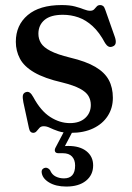

<svg xmlns="http://www.w3.org/2000/svg" viewBox="-20 -500 508 740"><path d="M233.5 -6H266.5L226 71L205.5 65Q213.5 64 222.5 63.2Q231.5 62.5 243 62.5Q288 62.5 313.5 83Q339 103.5 339 137.5Q339 174.5 311.2 196.8Q283.5 219 235.5 219Q195 219 168.8 203Q142.5 187 140.5 163.5Q140 156 144.5 151.5Q149 147 155 146.5Q161 146 165.5 149Q170 152 173 156Q180 173 194.5 180.2Q209 187.5 226.5 187.5Q269.5 187.5 269.5 138Q269.5 116 257.5 103.2Q245.5 90.5 222.5 90.5H205.5Q195 90.5 192.2 84Q189.5 77.5 194 69ZM249.5 -25.5Q287 -25.5 308.5 -45.2Q330 -65 330 -95.5Q330 -114.5 321 -130Q312 -145.5 288.2 -158.2Q264.5 -171 220.5 -182Q151 -198 111.8 -221Q72.5 -244 56.8 -274Q41 -304 41 -339Q41 -403 86.8 -441.8Q132.5 -480.5 217.5 -480.5Q249 -480.5 269.2 -475Q289.5 -469.5 303.2 -464Q317 -458.5 327.5 -458.5Q337.5 -458.5 342.8 -464Q348 -469.5 352.8 -475Q357.5 -480.5 366.5 -480.5Q373 -480.5 377.8 -476.5Q382.5 -472.5 386 -461.5L423 -356.5Q427.5 -343 425.8 -333.8Q424 -324.5 414.5 -321Q405 -317 398 -320.8Q391 -324.5 385 -334Q363 -375.5 337 -399.2Q311 -423 282.2 -433Q253.5 -443 222.5 -443Q175 -443 151.5 -423Q128 -403 128 -370Q128 -350 138 -333.8Q148 -317.5 174.5 -303.8Q201 -290 250 -278Q311.5 -263.5 347.5 -242.2Q383.5 -221 399.2 -191.8Q415 -162.5 415 -123Q415 -83.5 395.2 -53Q375.5 -22.5 339.2 -5.2Q303 12 254 12Q223.5 12 204.5 5.5Q185.5 -1 172.8 -7.2Q160 -13.5 148.5 -13.5Q138 -13.5 132.2 -7.2Q126.5 -1 121.2 5.5Q116 12 107.5 12Q102 12 97.8 7.8Q93.5 3.5 91.5 -6.5L70 -106Q66.5 -124 68.2 -132.5Q70 -141 78.5 -144.5Q87.5 -148 94.5 -143.2Q101.5 -138.5 108.5 -125.5Q137 -72.5 173.8 -49Q210.5 -25.5 249.5 -25.5Z"/></svg>

Font: Fraunces 10pt
Style: Regular
Weight: 400
Version: Version 1.000;[b76b70a41]